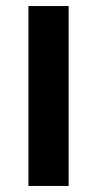

<svg xmlns="http://www.w3.org/2000/svg" viewBox="-20 -615 321 635"><path d="M74 0V-595H207V0Z"/></svg>

Font: Encode Sans SC Condensed Thin SemiBold
Style: Regular
Weight: 600
Version: Version 3.002